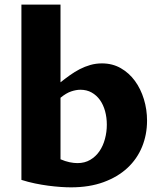

<svg xmlns="http://www.w3.org/2000/svg" viewBox="-20 -802 700 832"><path d="M72.8 -782.2H242.2V-445.3Q261.7 -460.9 282.5 -475.8Q303.2 -490.7 325.4 -502.2Q347.7 -513.7 371.6 -520.5Q395.5 -527.3 421.9 -527.3Q467.3 -527.3 503.4 -506.6Q539.6 -485.8 564.7 -451.4Q589.8 -417 603.5 -372.3Q617.2 -327.6 617.2 -279.3Q617.2 -218.8 595.7 -166Q574.2 -113.3 532.2 -74.2Q490.2 -35.2 428.7 -12.7Q367.2 9.8 287.6 9.8Q267.6 9.8 242.4 8.1Q217.3 6.3 189.2 2.7Q161.1 -1 131.6 -7.1Q102.1 -13.2 72.8 -22.5ZM242.2 -111.8Q262.7 -103 281.2 -99.1Q299.8 -95.2 315.4 -95.2Q347.2 -95.2 371.1 -109.4Q395 -123.5 410.9 -146.7Q426.8 -169.9 434.8 -200Q442.9 -230 442.9 -261.7Q442.9 -293 435.3 -320.6Q427.7 -348.1 413.1 -368.7Q398.4 -389.2 377.2 -401.1Q356 -413.1 328.1 -413.1Q310.5 -413.1 288.8 -406Q267.1 -398.9 242.2 -378.4Z"/></svg>

Font: Proza Libre
Style: Bold
Weight: 700
Designer: Jasper de Waard
Foundry: Jasper de Waard
Version: Version 1.000; ttfautohint (v1.4.1.8-43bc)